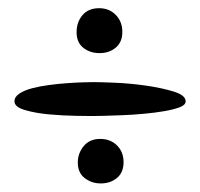

<svg xmlns="http://www.w3.org/2000/svg" viewBox="-20 -502 479 459"><path d="M272.5 -425.8Q272.5 -401.4 256.8 -388.2Q241.2 -375 217.8 -375Q195.3 -375 179.2 -387.7Q163.1 -400.4 163.1 -424.8Q163.1 -449.2 177.2 -465.8Q191.4 -482.4 216.8 -482.4Q241.2 -482.4 256.8 -466.3Q272.5 -450.2 272.5 -425.8ZM423.8 -259.8Q423.8 -251 409.7 -245.6Q395.5 -240.2 373 -236.3Q350.6 -232.4 323.7 -230Q296.9 -227.5 272.5 -226.6Q248 -225.6 228.5 -225.1Q209 -224.6 201.2 -224.6Q191.4 -224.6 161.1 -225.1Q130.9 -225.6 98.1 -228.5Q65.4 -231.4 40 -238.8Q14.6 -246.1 14.6 -259.8Q14.6 -270.5 26.4 -278.3Q38.1 -286.1 56.6 -291Q75.2 -295.9 97.7 -298.8Q120.1 -301.8 141.1 -303.2Q162.1 -304.7 179.2 -305.2Q196.3 -305.7 204.1 -305.7Q218.8 -305.7 254.9 -304.2Q291 -302.7 328.6 -297.4Q366.2 -292 395 -283.2Q423.8 -274.4 423.8 -259.8ZM275.4 -114.3Q275.4 -89.8 259.8 -76.7Q244.1 -63.5 220.7 -63.5Q199.2 -63.5 182.6 -76.2Q166 -88.9 166 -113.3Q166 -135.7 180.2 -152.8Q194.3 -169.9 219.7 -169.9Q244.1 -169.9 259.8 -154.3Q275.4 -138.7 275.4 -114.3Z"/></svg>

Font: Chewy
Style: Regular
Weight: 400
Version: Version 1.001